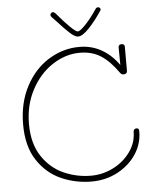

<svg xmlns="http://www.w3.org/2000/svg" viewBox="-60 -962 808 1014"><g transform="rotate(-5 344.0 -455.0)"><path d="M658 -239Q658 -174 621.5 -119Q585 -64 522.5 -31Q460 2 385 2Q300 2 224 -31.5Q148 -65 99 -139Q50 -213 50 -329Q50 -444 96.5 -531.5Q143 -619 219 -665.5Q295 -712 381 -712Q445 -712 497.5 -682.5Q550 -653 589 -598L588 -692Q588 -699 592.5 -703Q597 -707 604 -707Q612 -707 616.5 -703.5Q621 -700 621 -693V-563Q621 -556 616 -551.5Q611 -547 604 -547Q597 -547 592.5 -549Q588 -551 583 -558Q539 -621 492 -651Q445 -681 381 -681Q305 -681 235.5 -635.5Q166 -590 123.5 -509.5Q81 -429 81 -329Q81 -226 125.5 -158.5Q170 -91 239 -60Q308 -29 385 -29Q447 -29 503 -57.5Q559 -86 593.5 -134.5Q628 -183 628 -239Q628 -247 632.5 -252Q637 -257 644 -257Q652 -257 655 -253.5Q658 -250 658 -239ZM511 -900Q511 -897 507 -891Q476 -844 440 -805.5Q404 -767 380 -767Q363 -767 336 -792Q309 -817 274 -856L250 -881Q244 -887 244 -893Q244 -898 248.5 -902.5Q253 -907 258 -907Q266 -907 278 -892Q313 -850 342 -822Q371 -794 381 -794Q393 -794 423 -825.5Q453 -857 485 -905Q490 -912 498 -912Q503 -912 507 -908Q511 -904 511 -900Z"/></g></svg>

Font: Mali ExtraLight
Style: Regular
Weight: 275
Version: Version 1.000; ttfautohint (v1.6)